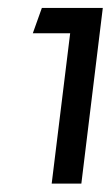

<svg xmlns="http://www.w3.org/2000/svg" viewBox="-20 -820 275 477"><path d="M108.4 -363.8H182.1L235.4 -800.3H84L61.5 -737.3H154.3Z"/></svg>

Font: Guggenheim Sans Display
Style: Italic
Weight: 400
Italic angle: -7°
Designer: Modified by Tom Baber under direction of Pentagram Design 2023
Foundry: rsms
Version: Version 1.001;Glyphs 3.1.2 (3151)